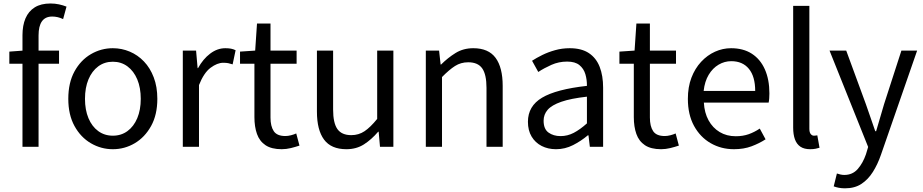

<svg xmlns="http://www.w3.org/2000/svg" viewBox="-20 -829 5211 1084"><path d="M106.9 0V-630Q106.9 -685.2 123.9 -725.3Q141 -765.4 176.1 -787.4Q211.2 -809.3 265.2 -809.3Q290.3 -809.3 313.4 -804.3Q336.5 -799.2 355.5 -791.6L336.3 -721.2Q306.3 -735.6 274.7 -735.6Q235.9 -735.6 216.8 -708.7Q197.7 -681.7 197.7 -628.9V0ZM32.7 -469V-537.6L111.2 -543.4H313.3V-469Z M617.1 13.4Q550.6 13.4 493 -20.3Q435.4 -54 400.5 -117.6Q365.6 -181.2 365.6 -271Q365.6 -361.9 400.5 -425.7Q435.4 -489.4 493 -523.1Q550.6 -556.8 617.1 -556.8Q666.9 -556.8 712.3 -537.7Q757.7 -518.6 792.8 -481.9Q827.8 -445.3 848 -392.1Q868.3 -338.9 868.3 -271Q868.3 -181.2 833.1 -117.6Q797.8 -54 740.7 -20.3Q683.7 13.4 617.1 13.4ZM617.1 -62.9Q664.2 -62.9 699.7 -88.9Q735.2 -114.9 755 -161.8Q774.7 -208.7 774.7 -271Q774.7 -333.8 755 -380.8Q735.2 -427.8 699.7 -454.2Q664.2 -480.5 617.1 -480.5Q570.1 -480.5 534.6 -454.2Q499.1 -427.8 479.4 -380.8Q459.8 -333.8 459.8 -271Q459.8 -208.7 479.4 -161.8Q499.1 -114.9 534.6 -88.9Q570.1 -62.9 617.1 -62.9Z M1012.1 0V-543.4H1087L1095.7 -444.4H1098.1Q1126.4 -495.9 1166.6 -526.3Q1206.7 -556.8 1252.2 -556.8Q1270.9 -556.8 1284.2 -554.2Q1297.6 -551.6 1310.2 -545.4L1293.4 -465.6Q1279.2 -470.2 1268.3 -472.4Q1257.3 -474.6 1240.2 -474.6Q1206.7 -474.6 1168.9 -446.4Q1131 -418.2 1103.5 -348.8V0Z M1570.5 13.4Q1512.9 13.4 1479 -9.3Q1445.2 -32 1430.8 -72.8Q1416.4 -113.5 1416.4 -167.7V-469H1335.1V-537.6L1420.7 -543.4L1431 -696.2H1507.2V-543.4H1654.6V-469H1507.2V-165.4Q1507.2 -116 1525.6 -88.5Q1543.9 -61 1591.4 -61Q1606 -61 1623.1 -65.4Q1640.1 -69.8 1652.5 -75.6L1670.8 -7Q1648.2 0.6 1622.2 7Q1596.2 13.4 1570.5 13.4Z M1935.7 13.4Q1849.6 13.4 1809.5 -40.9Q1769.3 -95.1 1769.3 -199.3V-543.4H1860.7V-210.3Q1860.7 -134.6 1884.9 -100.3Q1909.2 -66 1963.3 -66Q2004.9 -66 2038 -88.1Q2071 -110.1 2109.5 -157.6V-543.4H2200.9V0H2125.4L2117.9 -85.3H2115.1Q2077.1 -40.9 2034.5 -13.7Q1991.9 13.4 1935.7 13.4Z M2384.1 0V-543.4H2459L2467.7 -464.5H2470.1Q2508.8 -503.1 2552.3 -529.9Q2595.9 -556.8 2652.1 -556.8Q2737.8 -556.8 2778 -502.4Q2818.1 -448 2818.1 -344.1V0H2726.7V-332.4Q2726.7 -408.5 2702.5 -442.9Q2678.3 -477.4 2623.5 -477.4Q2581.9 -477.4 2549 -456.4Q2516.2 -435.5 2475.5 -394V0Z M3119.2 13.4Q3073.9 13.4 3038.1 -4.9Q3002.2 -23.2 2981.4 -57.9Q2960.6 -92.5 2960.6 -141.3Q2960.6 -230.1 3040.5 -277.5Q3120.3 -325 3293.7 -344.2Q3294.1 -379.4 3284.8 -410.5Q3275.5 -441.7 3251.2 -461.5Q3226.9 -481.3 3182 -481.3Q3134.6 -481.3 3093.1 -462.8Q3051.7 -444.3 3019 -422.7L2983.9 -486Q3009 -502.3 3041.8 -518.5Q3074.6 -534.7 3113.9 -545.7Q3153.1 -556.8 3196.5 -556.8Q3263.2 -556.8 3304.8 -529.1Q3346.3 -501.4 3365.7 -451.5Q3385.1 -401.6 3385.1 -334V0H3310.2L3302.5 -64.9H3298.7Q3260.6 -32.7 3215.3 -9.7Q3169.9 13.4 3119.2 13.4ZM3144.8 -60.6Q3184 -60.6 3219.3 -79Q3254.5 -97.4 3293.7 -132.4V-283.2Q3202.7 -273.1 3148.8 -254.3Q3095 -235.5 3072 -209.1Q3049.1 -182.6 3049.1 -147.4Q3049.1 -100.4 3076.9 -80.5Q3104.6 -60.6 3144.8 -60.6Z M3712.5 13.4Q3654.9 13.4 3621 -9.3Q3587.2 -32 3572.8 -72.8Q3558.4 -113.5 3558.4 -167.7V-469H3477.1V-537.6L3562.7 -543.4L3573 -696.2H3649.2V-543.4H3796.6V-469H3649.2V-165.4Q3649.2 -116 3667.6 -88.5Q3685.9 -61 3733.4 -61Q3748 -61 3765.1 -65.4Q3782.1 -69.8 3794.5 -75.6L3812.8 -7Q3790.2 0.6 3764.2 7Q3738.2 13.4 3712.5 13.4Z M4123.7 13.4Q4051.5 13.4 3992.4 -20.6Q3933.3 -54.6 3898.4 -118.2Q3863.6 -181.9 3863.6 -271Q3863.6 -337.5 3883.6 -390.1Q3903.7 -442.7 3938.5 -480.1Q3973.4 -517.6 4017 -537.2Q4060.6 -556.8 4107.4 -556.8Q4176.6 -556.8 4224.8 -525.7Q4273 -494.5 4298.4 -437.1Q4323.9 -379.7 4323.9 -301.7Q4323.9 -287.4 4322.9 -274.1Q4322 -260.7 4319.6 -249.7H3953.9Q3957 -192.4 3980.3 -149.8Q4003.7 -107.2 4043.1 -83.5Q4082.4 -59.8 4134.3 -59.8Q4173.8 -59.8 4206.5 -71.2Q4239.1 -82.7 4269.5 -103.1L4302.3 -42.5Q4266.8 -19.4 4223 -3Q4179.2 13.4 4123.7 13.4ZM3952.7 -315.5H4243.7Q4243.7 -397.1 4208.2 -440.3Q4172.8 -483.6 4108.5 -483.6Q4070.5 -483.6 4037.1 -463.9Q4003.7 -444.3 3981.2 -406.9Q3958.7 -369.6 3952.7 -315.5Z M4554.3 13.4Q4520.1 13.4 4498.9 -0.9Q4477.8 -15.3 4467.9 -42.6Q4458.1 -69.9 4458.1 -108.1V-796H4549.5V-102.1Q4549.5 -81.5 4557.3 -72.2Q4565 -62.9 4575 -62.9Q4578.8 -62.9 4582.8 -63.4Q4586.8 -63.9 4594.4 -64.9L4606.9 5.1Q4597.1 8 4584.9 10.7Q4572.7 13.4 4554.3 13.4Z M4750.9 234.2Q4732.1 234.2 4716.1 231.2Q4700.2 228.2 4687 223.2L4705 150.5Q4713 153.3 4724.2 156Q4735.5 158.7 4746.7 158.7Q4793.2 158.7 4822.5 125.4Q4851.8 92 4869.1 41.9L4881.4 0.7L4663.4 -543.4H4757.6L4868.4 -241.5Q4881.4 -205.6 4894.7 -165.9Q4908.1 -126.2 4921.5 -88.4H4926.5Q4937.6 -125.8 4949.2 -165.5Q4960.8 -205.2 4971.5 -241.5L5069.2 -543.4H5158L4953.5 45.5Q4935 99 4908.1 141.7Q4881.2 184.4 4843.4 209.3Q4805.5 234.2 4750.9 234.2Z"/></svg>

Font: Noto Sans JP
Style: Regular
Weight: 100
Designer: Ryoko NISHIZUKA 西塚涼子 (kana, bopomofo & ideographs); Paul D. Hunt (Latin, Greek & Cyrillic); Sandoll Communications 산돌커뮤니
Foundry: Adobe
Version: Version 2.004;hotconv 1.0.118;makeotfexe 2.5.65603